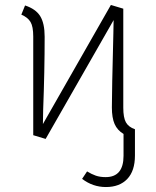

<svg xmlns="http://www.w3.org/2000/svg" viewBox="-20 -551 630 774"><path d="M524 -30V76Q524 138 493 170.5Q462 203 407 203Q354 203 311 170L331 140Q349 151 366 157Q383 163 406 163Q478 163 478 77V-11Q453 -26 442 -51Q431 -76 431 -118Q431 -182 437 -416L438 -470L164 9L114 -6V-404Q114 -444 103 -462.5Q92 -481 66 -492L81 -529Q124 -515 142 -486Q160 -457 160 -403Q160 -264 154 -108L153 -51L427 -531L477 -516V-117Q477 -77 487.5 -58Q498 -39 524 -30Z"/></svg>

Font: FiraGO ExtraLight
Style: Regular
Weight: 200
Designer: bBox Type
Foundry: bBox Type GmbH
Version: Version 1.001